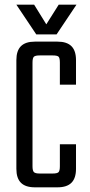

<svg xmlns="http://www.w3.org/2000/svg" viewBox="-20 -800 385 821"><path d="M119 -532V-89Q119 -70 125 -64Q131 -58 150 -58H179V1H129Q89 1 69.5 -18.5Q50 -38 50 -78V-543Q50 -583 69.5 -602.5Q89 -622 129 -622H186V-563H150Q131 -563 125 -557.5Q119 -552 119 -532ZM236 -438V-532Q236 -552 230.5 -557.5Q225 -563 205 -563H171V-622H226Q266 -622 285.5 -602.5Q305 -583 305 -543V-438ZM236 -89V-183H305V-78Q305 -38 285.5 -18.5Q266 1 226 1H171V-58H205Q225 -58 230.5 -64Q236 -70 236 -89ZM135 -653 50 -780H126L178 -696L231 -780H307L222 -653Z"/></svg>

Font: Teko Variable Light
Style: Regular
Weight: 300
Designer: Manushi Parikh, Jonny Pinhorn
Foundry: Indian Type Foundry
Version: Version 3.000